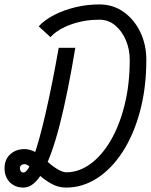

<svg xmlns="http://www.w3.org/2000/svg" viewBox="-60 -834 681 868"><path d="M46 14Q8 14 -15.8 -10.2Q-39.5 -34.5 -39.5 -73.5Q-39.5 -112.5 -14 -136.2Q11.5 -160 52 -160Q72.5 -160 98 -147.5Q123.5 -135 144 -113.5Q170 -87.5 196.5 -71.2Q223 -55 239 -55Q296.5 -55 348.2 -92.5Q400 -130 440 -198Q480 -266 503.2 -359.2Q526.5 -452.5 526.5 -563.5Q526.5 -611 509 -652.2Q491.5 -693.5 460.8 -719.2Q430 -745 389 -745Q321.5 -745 261.2 -723.5Q201 -702 168 -666L115 -715Q143 -745 186.2 -767Q229.5 -789 282 -801.5Q334.5 -814 389 -814Q452 -814 500 -779.2Q548 -744.5 574.8 -687.8Q601.5 -631 601.5 -563.5Q601.5 -437 573 -331Q544.5 -225 494.5 -147.8Q444.5 -70.5 378.8 -28.2Q313 14 239 14Q204.5 14 175 -2Q145.5 -18 121.5 -39Q97.5 -60 79.8 -76Q62 -92 51 -92Q42 -92 36 -87Q30 -82 30 -73.5Q30 -65 34.2 -59.5Q38.5 -54 46 -54Q66 -54 91.5 -124.5Q117 -195 146.2 -322Q175.5 -449 205.5 -618H280.5Q246.5 -413 210.5 -272Q174.5 -131 134.2 -58.5Q94 14 46 14Z"/></svg>

Font: Victor Mono Thin
Style: Italic
Weight: 100
Italic angle: -12°
Monospace: yes
Designer: Rune Bjørnerås
Version: Version 1.561;gftools[0.9.30]